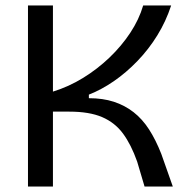

<svg xmlns="http://www.w3.org/2000/svg" viewBox="-20 -680 687 700"><path d="M82 0V-660H173V-346Q231 -364 283 -396Q335 -428 379 -470Q423 -512 455 -560.5Q487 -609 502 -660H604Q585 -602 553.5 -551Q522 -500 481 -457.5Q440 -415 395 -384Q350 -353 304 -335V-322Q355 -322 395 -309Q435 -296 467 -271Q499 -246 523.5 -208Q548 -170 568 -119L610 0H507L480 -91Q458 -153 428.5 -193Q399 -233 352.5 -253Q306 -273 233 -273H173V0Z"/></svg>

Font: Bricolage Grotesque 24pt
Style: Regular
Weight: 400
Designer: Mathieu Triay
Foundry: Atelier Triay
Version: Version 1.001;gftools[0.9.33.dev8+g029e19f]